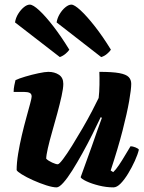

<svg xmlns="http://www.w3.org/2000/svg" viewBox="-20 -811 622 831"><path d="M225 0Q208 0 180 -9Q152 -18 123 -31Q94 -44 74 -56.5Q54 -69 52 -75Q52 -106 58.5 -145.5Q65 -185 74.5 -225.5Q84 -266 94 -302Q104 -338 110.5 -362.5Q117 -387 117 -393Q117 -405 108.5 -409Q100 -413 86 -413H39Q39 -427 42 -441.5Q45 -456 47 -464Q61 -471 89.5 -479.5Q118 -488 146.5 -494Q175 -500 189 -500Q216 -500 235 -487.5Q254 -475 254 -448Q254 -429 246.5 -395Q239 -361 228 -320.5Q217 -280 205.5 -240Q194 -200 187 -169Q180 -138 180 -124Q189 -115 205.5 -107.5Q222 -100 230 -100Q236 -100 253 -122.5Q270 -145 292 -180.5Q314 -216 337 -255.5Q360 -295 378.5 -330.5Q397 -366 407 -387Q410 -412 410.5 -444Q411 -476 410 -500Q467 -500 496.5 -494.5Q526 -489 537 -477.5Q548 -466 548 -448Q548 -425 539 -373.5Q530 -322 510.5 -246Q491 -170 459 -73L470 -66Q481 -76 494.5 -96Q508 -116 521.5 -139Q535 -162 545 -178Q554 -178 566.5 -173Q579 -168 581 -163Q576 -142 563.5 -114.5Q551 -87 535 -60.5Q519 -34 502.5 -17Q486 0 471 0Q440 0 408 -8Q376 -16 354 -26.5Q332 -37 329 -44L377 -177Q390 -215 402 -248.5Q414 -282 421 -301L416 -304Q400 -270 379.5 -229Q359 -188 336.5 -147.5Q314 -107 293 -73.5Q272 -40 254 -20Q236 0 225 0ZM418 -564 225 -714Q228 -733 238.5 -750.5Q249 -768 263 -779.5Q277 -791 289 -791Q302 -791 329 -766Q356 -741 390.5 -697Q425 -653 460 -596Q456 -589 444 -578.5Q432 -568 418 -564ZM239 -564 45 -714Q48 -734 59 -751.5Q70 -769 83.5 -780Q97 -791 109 -791Q123 -791 150 -766Q177 -741 211 -697Q245 -653 280 -596Q276 -589 264.5 -579Q253 -569 239 -564Z"/></svg>

Font: Texturina Medium 12pt Black
Style: Italic
Weight: 900
Italic angle: -11°
Version: Version 1.002